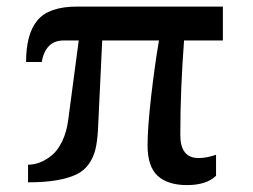

<svg xmlns="http://www.w3.org/2000/svg" viewBox="-20 -548 757 575"><path d="M540 6.3Q482.4 6.3 452.1 -21.5Q421.9 -49.3 421.9 -112.8Q421.9 -162.6 432.1 -254.9Q437.5 -301.8 443.4 -344.5Q449.2 -387.2 456.1 -426.8H286.1L273.4 -159.2Q271.5 -125 265.9 -101.3Q260.3 -77.6 246.6 -57.6Q232.4 -37.1 209.5 -25.9Q186 -14.6 150.6 -8.3Q115.2 -2 64 -2V-54.7Q81.1 -54.7 98.9 -61.3Q116.7 -67.9 134.8 -82.5Q152.8 -97.2 166.3 -125Q179.7 -152.8 184.6 -190.9L215.8 -426.8H169.4Q141.6 -426.3 125.7 -409.2Q109.9 -392.1 105 -362.3H58.1Q58.1 -446.8 92.3 -487.3Q126.5 -528.3 210.9 -528.3H647.5V-426.8H531.2Q525.9 -356 522.9 -285.6Q520 -215.3 520 -143.6Q520 -74.7 574.7 -74.7Q599.1 -74.7 627 -84.5V-21.5Q598.1 6.3 540 6.3Z"/></svg>

Font: Ride Light
Style: Bold
Weight: 600
Version: Version 3.000